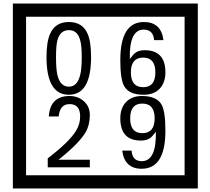

<svg xmlns="http://www.w3.org/2000/svg" viewBox="-20 -980 1195 1090"><path d="M1103 90H53V-960H1103ZM1028 15V-885H128V15ZM497 -656Q497 -442 371 -442Q244 -442 244 -656Q244 -744 265 -789Q294 -855 371 -855Q448 -855 477 -789Q497 -745 497 -656ZM444 -656Q444 -723 435 -752Q420 -809 371 -809Q322 -809 306 -752Q298 -723 298 -656Q298 -587 306 -553Q322 -488 371 -488Q419 -488 435 -554Q444 -587 444 -656ZM919 -569Q919 -511 886.5 -476.5Q854 -442 795 -442Q711 -442 684 -493Q663 -531 663 -639Q663 -855 797 -855Q895 -855 908 -752H855Q850 -812 796 -812Q713 -812 717 -645Q738 -673 748 -680Q768 -695 801 -695Q919 -695 919 -569ZM862 -569Q862 -653 793 -653Q723 -653 723 -569Q723 -485 793 -485Q862 -485 862 -569ZM490 -30H251V-81Q372 -173 412 -238Q435 -276 435 -319Q435 -389 375 -389Q320 -389 313 -319H257Q265 -435 375 -435Q423 -435 456.5 -405Q490 -375 490 -327Q490 -271 466 -229Q428 -165 312 -73H490ZM919 -238Q919 -22 784 -22Q687 -22 674 -125H727Q731 -65 785 -65Q868 -65 865 -232Q844 -205 834 -197Q814 -182 780 -182Q663 -182 663 -308Q663 -366 695.5 -400.5Q728 -435 786 -435Q870 -435 898 -385Q919 -346 919 -238ZM858 -308Q858 -392 788 -392Q719 -392 719 -308Q719 -224 788 -224Q858 -224 858 -308Z"/></svg>

Font: Unicode BMP Fallback SIL
Style: Regular
Weight: 400
Foundry: NRSI, SIL International
Version: Version 5.1 Based on Unicode 5.1